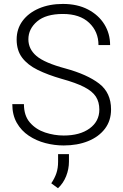

<svg xmlns="http://www.w3.org/2000/svg" viewBox="-20 -741 633 991"><path d="M492.7 -175.3Q492.7 -214.4 474.9 -242.2Q457 -270 414.8 -291.7Q372.6 -313.5 298.3 -334Q227.1 -354.5 174.8 -380.1Q122.6 -405.8 94.2 -443.4Q65.9 -481 65.9 -537.1Q65.9 -591.8 96.4 -633.1Q127 -674.3 180.9 -697.5Q234.9 -720.7 304.7 -720.7Q379.4 -720.7 434.1 -692.1Q488.8 -663.6 518.6 -615.5Q548.3 -567.4 548.3 -508.3H488.3Q488.3 -577.6 440.2 -623.3Q392.1 -668.9 304.7 -668.9Q216.8 -668.9 171.6 -630.4Q126.5 -591.8 126.5 -538.1Q126.5 -487.8 168.2 -452.1Q210 -416.5 317.4 -387.7Q430.2 -356.9 491.7 -309.6Q553.2 -262.2 553.2 -176.3Q553.2 -118.2 521.5 -76.4Q489.7 -34.7 434.6 -12.5Q379.4 9.8 308.6 9.8Q261.2 9.8 214.4 -2.4Q167.5 -14.6 128.7 -40.5Q89.8 -66.4 66.7 -106.9Q43.5 -147.5 43.5 -203.6H103.5Q103.5 -144 134.5 -108.4Q165.5 -72.8 212.9 -57.1Q260.3 -41.5 308.6 -41.5Q392.6 -41.5 442.6 -78.1Q492.7 -114.7 492.7 -175.3ZM335.9 54.7V93.3Q335.9 131.8 321.3 168.5Q306.6 205.1 279.3 230.5L244.6 205.1Q262.2 179.2 271 153.1Q279.8 127 279.8 94.2V54.7Z"/></svg>

Font: Vazirmatn FD ExtraLight
Style: Regular
Weight: 200
Designer: Saber Rastikerdar
Foundry: Saber Rastikerdar
Version: Version 33.003